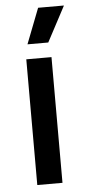

<svg xmlns="http://www.w3.org/2000/svg" viewBox="-51 -714 328 744"><g transform="rotate(-5 113.0 -342.0)"><path d="M63.5 0V-489H161.5V0ZM126.5 -684H226.5V-683L154 -546.5H73.5V-547.5Z"/></g></svg>

Font: Anek Tamil Medium Medium
Style: Regular
Weight: 500
Version: Version 1.003